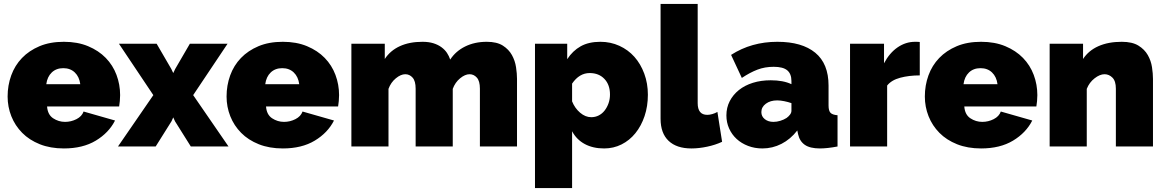

<svg xmlns="http://www.w3.org/2000/svg" viewBox="-20 -750 5967 983"><path d="M307 10Q238 10 184 -11.5Q130 -33 93.5 -70Q57 -107 38 -155Q19 -203 19 -256Q19 -313 37.5 -364Q56 -415 92.5 -453Q129 -491 182.5 -513.5Q236 -536 307 -536Q377 -536 431 -513.5Q485 -491 521.5 -453.5Q558 -416 576.5 -366.5Q595 -317 595 -263Q595 -248 593.5 -232.5Q592 -217 590 -205H221Q224 -163 252 -144.5Q280 -126 313 -126Q344 -126 371.5 -140Q399 -154 408 -179L569 -133Q537 -70 470.5 -30Q404 10 307 10ZM391 -319Q386 -357 363 -379Q340 -401 304 -401Q268 -401 245 -379Q222 -357 217 -319Z M782 -526 857 -397 867 -376 877 -397 952 -526H1145L969 -263L1150 0H957L876 -129L867 -149L858 -129L777 0H584L765 -263L589 -526Z M1428 10Q1359 10 1305 -11.5Q1251 -33 1214.5 -70Q1178 -107 1159 -155Q1140 -203 1140 -256Q1140 -313 1158.5 -364Q1177 -415 1213.5 -453Q1250 -491 1303.5 -513.5Q1357 -536 1428 -536Q1498 -536 1552 -513.5Q1606 -491 1642.5 -453.5Q1679 -416 1697.5 -366.5Q1716 -317 1716 -263Q1716 -248 1714.5 -232.5Q1713 -217 1711 -205H1342Q1345 -163 1373 -144.5Q1401 -126 1434 -126Q1465 -126 1492.5 -140Q1520 -154 1529 -179L1690 -133Q1658 -70 1591.5 -30Q1525 10 1428 10ZM1512 -319Q1507 -357 1484 -379Q1461 -401 1425 -401Q1389 -401 1366 -379Q1343 -357 1338 -319Z M2627 0H2437V-296Q2437 -335 2421.5 -352.5Q2406 -370 2384 -370Q2361 -370 2335.5 -349Q2310 -328 2298 -295V0H2108V-296Q2108 -335 2092.5 -352.5Q2077 -370 2055 -370Q2032 -370 2006.5 -349Q1981 -328 1969 -295V0H1779V-526H1950V-448Q1978 -491 2027 -513.5Q2076 -536 2143 -536Q2175 -536 2199 -528.5Q2223 -521 2240.5 -508Q2258 -495 2268.5 -479Q2279 -463 2285 -445Q2313 -488 2361.5 -512Q2410 -536 2472 -536Q2524 -536 2554.5 -516.5Q2585 -497 2601 -468Q2617 -439 2622 -406Q2627 -373 2627 -346Z M3073 10Q3016 10 2974 -12.5Q2932 -35 2909 -78V213H2719V-526H2884V-447Q2912 -490 2953 -513Q2994 -536 3054 -536Q3106 -536 3151 -515.5Q3196 -495 3228 -459Q3260 -423 3278.5 -373Q3297 -323 3297 -265Q3297 -206 3280 -155.5Q3263 -105 3233 -68Q3203 -31 3162 -10.5Q3121 10 3073 10ZM3007 -150Q3028 -150 3045.5 -159Q3063 -168 3075.5 -184Q3088 -200 3095.5 -221Q3103 -242 3103 -266Q3103 -316 3074.5 -346Q3046 -376 2999 -376Q2946 -376 2909 -322V-231Q2923 -196 2950 -173Q2977 -150 3007 -150Z M3362 -730H3552V-222Q3552 -162 3601 -162Q3613 -162 3627 -166Q3641 -170 3653 -177L3677 -24Q3643 -8 3600.5 1Q3558 10 3520 10Q3444 10 3403 -29Q3362 -68 3362 -142Z M3883 10Q3844 10 3810 -3Q3776 -16 3751.5 -38.5Q3727 -61 3713 -92Q3699 -123 3699 -159Q3699 -199 3716 -232Q3733 -265 3763 -289Q3793 -313 3834.5 -326Q3876 -339 3926 -339Q3990 -339 4032 -319V-335Q4032 -372 4010.5 -390Q3989 -408 3941 -408Q3896 -408 3858 -393.5Q3820 -379 3778 -351L3723 -469Q3827 -536 3960 -536Q4086 -536 4154 -480Q4222 -424 4222 -312V-210Q4222 -183 4232 -172.5Q4242 -162 4268 -160V0Q4242 5 4219 7.5Q4196 10 4178 10Q4127 10 4100.5 -8.5Q4074 -27 4066 -63L4062 -82Q4027 -37 3981 -13.5Q3935 10 3883 10ZM3940 -126Q3957 -126 3975 -131.5Q3993 -137 4007 -146Q4018 -154 4025 -163.5Q4032 -173 4032 -183V-222Q4015 -228 3995 -232Q3975 -236 3959 -236Q3924 -236 3901 -219Q3878 -202 3878 -176Q3878 -154 3895.5 -140Q3913 -126 3940 -126Z M4689 -364Q4634 -364 4589 -352Q4544 -340 4522 -312V0H4332V-526H4506V-426Q4534 -479 4575.5 -507.5Q4617 -536 4665 -536Q4684 -536 4689 -535Z M5003 10Q4934 10 4880 -11.5Q4826 -33 4789.5 -70Q4753 -107 4734 -155Q4715 -203 4715 -256Q4715 -313 4733.5 -364Q4752 -415 4788.5 -453Q4825 -491 4878.5 -513.5Q4932 -536 5003 -536Q5073 -536 5127 -513.5Q5181 -491 5217.5 -453.5Q5254 -416 5272.5 -366.5Q5291 -317 5291 -263Q5291 -248 5289.5 -232.5Q5288 -217 5286 -205H4917Q4920 -163 4948 -144.5Q4976 -126 5009 -126Q5040 -126 5067.5 -140Q5095 -154 5104 -179L5265 -133Q5233 -70 5166.5 -30Q5100 10 5003 10ZM5087 -319Q5082 -357 5059 -379Q5036 -401 5000 -401Q4964 -401 4941 -379Q4918 -357 4913 -319Z M5883 0H5693V-296Q5693 -335 5675.5 -352.5Q5658 -370 5635 -370Q5611 -370 5584 -349Q5557 -328 5544 -295V0H5354V-526H5525V-448Q5553 -491 5603.5 -513.5Q5654 -536 5723 -536Q5777 -536 5808.5 -516.5Q5840 -497 5856.5 -468Q5873 -439 5878 -406Q5883 -373 5883 -346Z"/></svg>

Font: Raleway
Style: Heavy
Weight: 900
Designer: Matt McInerney, Pablo Impallari, Rodrigo Fuenzalida
Foundry: Matt McInerney, Pablo Impallari, Rodrigo Fuenzalida
Version: Version 2.001; ttfautohint (v0.8) -G 200 -r 50